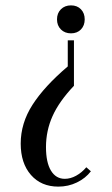

<svg xmlns="http://www.w3.org/2000/svg" viewBox="-20 -524 416 714"><path d="M295 -452Q295 -429 281 -414.5Q267 -400 244 -400Q221 -400 206.5 -414.5Q192 -429 192 -452Q192 -475 206.5 -489.5Q221 -504 244 -504Q267 -504 281 -489.5Q295 -475 295 -452ZM318 113Q298 139 266 154.5Q234 170 197 170Q133 170 95 126.5Q57 83 57 10Q57 -66 101 -134.5Q145 -203 232 -277V-374H255V-205Q200 -147 175.5 -92.5Q151 -38 151 23Q151 80 169.5 110.5Q188 141 221 141Q242 141 263 129.5Q284 118 301 98Z"/></svg>

Font: Moniqa Narrow Heading
Style: Bold
Weight: 700
Width: 4
Designer: Rajesh Rajput
Foundry: Rajesh Rajput
Version: Version 1.000